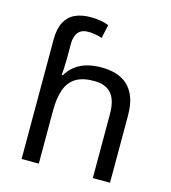

<svg xmlns="http://www.w3.org/2000/svg" viewBox="-113 -856 843 948"><g transform="rotate(15 308.5 -382.5)"><path d="M85 -611Q85 -665 102.5 -699Q120 -733 153.5 -749Q187 -765 233 -765Q262 -765 286.5 -760.5Q311 -756 327 -749L312 -680Q296 -685 278.5 -688.5Q261 -692 241 -692Q207 -692 190 -671.5Q173 -651 173 -613V-535Q173 -513 171.5 -488Q170 -463 169 -452H174Q193 -483 218.5 -502Q244 -521 277 -530Q310 -539 350 -539Q410 -539 451.5 -518Q493 -497 515 -453.5Q537 -410 537 -343V0H449V-326Q449 -398 420 -431.5Q391 -465 331 -465Q273 -465 238.5 -443.5Q204 -422 188.5 -379Q173 -336 173 -271V0H85Z"/></g></svg>

Font: lsinhala25
Style: Book
Weight: 400
Designer: Jelle Bosma - Monotype Design Team
Foundry: Monotype Imaging Inc.
Version: Version 2.003